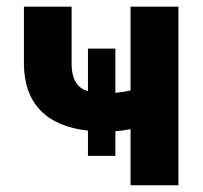

<svg xmlns="http://www.w3.org/2000/svg" viewBox="-20 -548 600 568"><path d="M507.8 0H366.2V-166Q347.7 -162.1 321.3 -159.7V-86.9H240.2V-161.6Q147.9 -171.9 100.3 -220.7Q52.7 -269.5 50.8 -354.5V-528.3H191.9V-354Q193.8 -291.5 240.2 -278.3V-404.3H321.3V-273.4Q343.8 -275.4 366.2 -280.3V-528.3H507.8Z"/></svg>

Font: Roboto-o
Style: o-Bold
Weight: 700
Designer: Google
Version: Version 2.134; 2016; ttfautohint (v1.6)